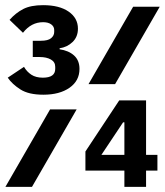

<svg xmlns="http://www.w3.org/2000/svg" viewBox="-20 -724 640 744"><path d="M148 -357Q91 -357 59 -377.5Q27 -398 10 -423L73 -465Q84 -446 101.5 -434.5Q119 -423 146 -423Q194 -423 194 -457V-465Q194 -484 177 -493.5Q160 -503 134 -503H107V-566H138Q166 -566 178 -576Q190 -586 190 -600V-608Q190 -621 178.5 -629.5Q167 -638 147 -638Q101 -638 69 -597L17 -647Q41 -674 70 -689Q99 -704 147 -704Q210 -704 246 -679Q282 -654 282 -613Q282 -581 261 -561Q240 -541 211 -537V-533Q246 -528 267 -509Q288 -490 288 -457Q288 -411 249.5 -384Q211 -357 148 -357ZM496 -698H599L426 -398H323ZM174 -300H277L104 0H1ZM462 -63H311V-137L442 -335H546V-124H590V-63H546V0H462ZM462 -124V-250H457L373 -124Z"/></svg>

Font: Lilex Nerd Font
Style: Bold
Weight: 700
Designer: Mike Abbink, Paul van der Laan, Pieter van Rosmalen, Mikhael Khrustik
Foundry: Mikhael Khrustik
Version: Version 2.400; ttfautohint (v1.8.4.7-5d5b);Nerd Fonts 3.3.0